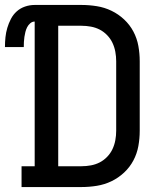

<svg xmlns="http://www.w3.org/2000/svg" viewBox="-48 -755 668 775"><path d="M39 0V-84H92V-668Q82 -668 74 -661Q66 -654 61.5 -645Q57 -636 54.5 -626Q52 -616 50.5 -606Q49 -596 48.5 -585.5Q48 -575 48 -565H-28Q-28 -585 -26 -604.5Q-24 -624 -18.5 -642.5Q-13 -661 -4 -678.5Q5 -696 19.5 -709Q34 -722 53 -728.5Q72 -735 92 -735H281Q312 -735 343 -730Q374 -725 402 -711.5Q430 -698 453 -676.5Q476 -655 490.5 -627.5Q505 -600 510.5 -569.5Q516 -539 516 -508V-227Q516 -196 510.5 -165.5Q505 -135 490.5 -107.5Q476 -80 453 -58.5Q430 -37 402 -23.5Q374 -10 343 -5Q312 0 281 0ZM187 -84H281Q300 -84 319 -87.5Q338 -91 354.5 -99.5Q371 -108 384.5 -122Q398 -136 406 -153Q414 -170 417.5 -189Q421 -208 421 -227V-508Q421 -527 417.5 -546Q414 -565 406 -582Q398 -599 384.5 -613Q371 -627 354.5 -635.5Q338 -644 319 -647.5Q300 -651 281 -651H187Z"/></svg>

Font: Iosevka Etoile Medium
Style: Regular
Weight: 500
Designer: Belleve Invis
Foundry: Belleve Invis
Version: Version 22.1.2; ttfautohint (v1.8.4)